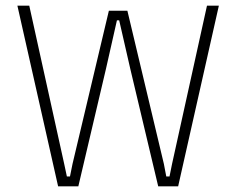

<svg xmlns="http://www.w3.org/2000/svg" viewBox="-20 -659 836 679"><path d="M185.5 0 41.5 -639H83.5L207 -79.5L216.5 -35H227.5L236.5 -79.5L365 -621H430.5L559.5 -79.5L568 -35H579.5L588.5 -79.5L712 -639H754L610 0H539.5L441 -414.5L401.5 -587H393.5L354.5 -414.5L257 0Z"/></svg>

Font: Anek Bangla Medium ExtraLight
Style: Regular
Weight: 250
Version: Version 1.003